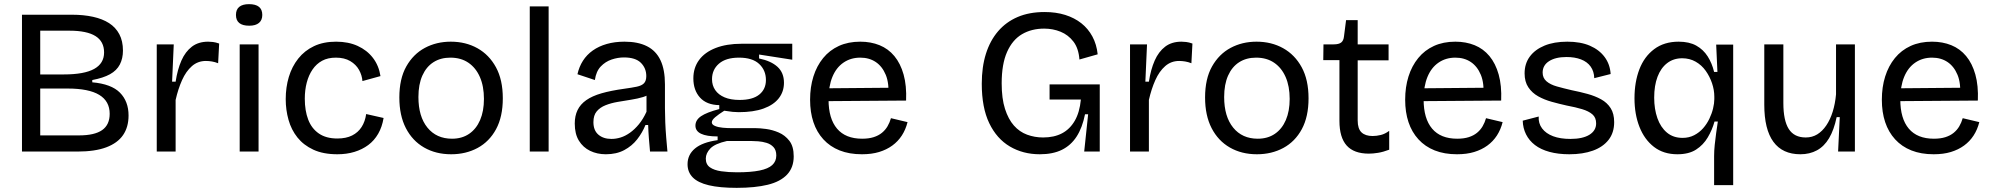

<svg xmlns="http://www.w3.org/2000/svg" viewBox="-20 -731 9609 926"><path d="M86 0V-660H328Q383 -660 428.5 -650Q474 -640 506 -619.5Q538 -599 555.5 -566Q573 -533 573 -487Q573 -449 558 -420Q543 -391 510.5 -373Q478 -355 425 -345V-334Q517 -326 558.5 -284Q600 -242 600 -174Q600 -118 573.5 -79.5Q547 -41 492.5 -20.5Q438 0 352 0ZM174 -78H361Q436 -78 472.5 -103.5Q509 -129 509 -182Q509 -243 458.5 -273.5Q408 -304 306 -304H174ZM174 -372H288Q386 -372 434 -398.5Q482 -425 482 -478Q482 -531 440.5 -557Q399 -583 315 -583H174Z M736 0V-280V-517H818L810 -337H827Q836 -396 855 -439Q874 -482 905.5 -506Q937 -530 984 -530Q994 -530 1007 -528.5Q1020 -527 1037 -521L1032 -426Q1017 -432 1002 -434.5Q987 -437 973 -437Q934 -437 905.5 -412Q877 -387 858 -344.5Q839 -302 827 -249V0Z M1136 0V-517H1227V0ZM1182 -607Q1150 -607 1134 -620Q1118 -633 1118 -659Q1118 -685 1134 -698Q1150 -711 1181 -711Q1213 -711 1229 -698Q1245 -685 1245 -659Q1245 -634 1229 -620.5Q1213 -607 1182 -607Z M1607 13Q1539 13 1491.5 -9Q1444 -31 1414.5 -68Q1385 -105 1371.5 -153Q1358 -201 1358 -253Q1358 -310 1373 -360Q1388 -410 1418.5 -448.5Q1449 -487 1494.5 -508.5Q1540 -530 1601 -530Q1660 -530 1705 -509.5Q1750 -489 1778.5 -452Q1807 -415 1815 -364L1728 -340Q1726 -368 1711.5 -394Q1697 -420 1669 -436.5Q1641 -453 1600 -453Q1561 -453 1533.5 -438Q1506 -423 1487.5 -396Q1469 -369 1459.5 -333Q1450 -297 1450 -255Q1450 -197 1466.5 -154Q1483 -111 1518 -87Q1553 -63 1607 -63Q1649 -63 1678 -77.5Q1707 -92 1724 -118.5Q1741 -145 1746 -181L1830 -162Q1823 -119 1804 -86Q1785 -53 1756 -31.5Q1727 -10 1689.5 1.5Q1652 13 1607 13Z M2156 13Q2082 13 2025.5 -19.5Q1969 -52 1937.5 -113Q1906 -174 1906 -261Q1906 -351 1939.5 -410.5Q1973 -470 2029 -500Q2085 -530 2154 -530Q2226 -530 2282.5 -498.5Q2339 -467 2372 -406.5Q2405 -346 2405 -257Q2405 -168 2372.5 -108Q2340 -48 2283.5 -17.5Q2227 13 2156 13ZM2160 -62Q2208 -62 2242.5 -85.5Q2277 -109 2295.5 -152Q2314 -195 2314 -254Q2314 -315 2294.5 -359.5Q2275 -404 2239 -428.5Q2203 -453 2152 -453Q2105 -453 2070.5 -431Q2036 -409 2017 -366.5Q1998 -324 1998 -263Q1998 -169 2041.5 -115.5Q2085 -62 2160 -62Z M2535 0V-700H2626V0Z M2902 13Q2860 13 2826 -3.5Q2792 -20 2772 -52.5Q2752 -85 2752 -135Q2752 -172 2765.5 -200Q2779 -228 2807.5 -248Q2836 -268 2881 -281Q2926 -294 2991 -303Q3028 -308 3051.5 -313Q3075 -318 3086 -329.5Q3097 -341 3097 -364Q3097 -402 3071 -428Q3045 -454 2989 -454Q2960 -454 2930 -444Q2900 -434 2877.5 -410.5Q2855 -387 2849 -345L2765 -373Q2773 -409 2791.5 -438Q2810 -467 2839 -487.5Q2868 -508 2906.5 -519Q2945 -530 2992 -530Q3057 -530 3100.5 -508Q3144 -486 3165.5 -440.5Q3187 -395 3187 -324V-209Q3187 -178 3188.5 -141.5Q3190 -105 3193 -68.5Q3196 -32 3199 0H3115Q3112 -32 3109.5 -64Q3107 -96 3106 -128H3093Q3078 -91 3053 -59Q3028 -27 2990.5 -7Q2953 13 2902 13ZM2929 -61Q2951 -61 2973.5 -68Q2996 -75 3018.5 -91Q3041 -107 3061.5 -132Q3082 -157 3098 -192V-292L3124 -287Q3108 -271 3081.5 -263Q3055 -255 3023 -250Q2991 -245 2959 -239.5Q2927 -234 2900.5 -223.5Q2874 -213 2858 -194Q2842 -175 2842 -142Q2842 -102 2866 -81.5Q2890 -61 2929 -61Z M3533 175Q3451 175 3398.5 162.5Q3346 150 3321 124.5Q3296 99 3296 61Q3296 15 3332 -15Q3368 -45 3441 -55V-73Q3388 -73 3361 -86Q3334 -99 3334 -125Q3334 -152 3361 -170.5Q3388 -189 3449 -205V-224Q3388 -225 3356 -260.5Q3324 -296 3324 -353Q3324 -404 3351.5 -441.5Q3379 -479 3431.5 -499.5Q3484 -520 3557 -520H3801V-443L3641 -468V-449Q3699 -437 3730 -408.5Q3761 -380 3761 -332Q3761 -289 3736 -257Q3711 -225 3662.5 -207.5Q3614 -190 3543 -190Q3529 -190 3513.5 -191.5Q3498 -193 3473 -197Q3446 -180 3429.5 -166Q3413 -152 3413 -141Q3413 -130 3428.5 -123.5Q3444 -117 3466 -115Q3488 -113 3507 -113H3624Q3644 -113 3674.5 -109Q3705 -105 3735.5 -92Q3766 -79 3787 -52Q3808 -25 3808 23Q3808 77 3776 111Q3744 145 3683 160Q3622 175 3533 175ZM3535 100Q3601 100 3643 91.5Q3685 83 3704.5 65Q3724 47 3724 19Q3724 -7 3710.5 -21.5Q3697 -36 3677 -42Q3657 -48 3637 -49.5Q3617 -51 3603 -51H3486Q3428 -38 3406 -15Q3384 8 3384 34Q3384 62 3404 76Q3424 90 3458.5 95Q3493 100 3535 100ZM3547 -249Q3610 -249 3642 -275Q3674 -301 3674 -345Q3674 -392 3641.5 -422.5Q3609 -453 3544 -453Q3481 -453 3447.5 -424Q3414 -395 3414 -349Q3414 -319 3429.5 -296.5Q3445 -274 3474.5 -261.5Q3504 -249 3547 -249Z M4137 13Q4076 13 4029.5 -5.5Q3983 -24 3951 -59Q3919 -94 3903 -142Q3887 -190 3887 -250Q3887 -311 3903 -362Q3919 -413 3950 -451Q3981 -489 4026 -509.5Q4071 -530 4129 -530Q4180 -530 4222 -513Q4264 -496 4293.5 -460.5Q4323 -425 4338 -371.5Q4353 -318 4350 -246L3944 -243V-305L4295 -308L4264 -266Q4269 -329 4252 -370Q4235 -411 4203.5 -432Q4172 -453 4129 -453Q4083 -453 4048 -429Q4013 -405 3994.5 -360Q3976 -315 3976 -251Q3976 -159 4017 -110.5Q4058 -62 4138 -62Q4170 -62 4193.5 -69.5Q4217 -77 4233.5 -90.5Q4250 -104 4260.5 -122Q4271 -140 4277 -161L4357 -142Q4348 -106 4329.5 -77.5Q4311 -49 4283.5 -29Q4256 -9 4220 2Q4184 13 4137 13Z M4995 13Q4914 13 4850.5 -24.5Q4787 -62 4751 -137Q4715 -212 4715 -327Q4715 -408 4735 -471.5Q4755 -535 4793.5 -580Q4832 -625 4888 -649Q4944 -673 5018 -673Q5073 -673 5117.5 -659Q5162 -645 5195 -619Q5228 -593 5248.5 -555Q5269 -517 5274 -469L5186 -444Q5182 -498 5157 -530.5Q5132 -563 5095 -578Q5058 -593 5016 -593Q4955 -593 4909 -566Q4863 -539 4837 -480.5Q4811 -422 4811 -329Q4811 -256 4827 -206Q4843 -156 4870 -125.5Q4897 -95 4933.5 -81.5Q4970 -68 5011 -68Q5064 -68 5102 -88Q5140 -108 5163.5 -148.5Q5187 -189 5193 -251H5042V-324H5284V-225V0H5209L5228 -180H5213Q5200 -115 5172.5 -72.5Q5145 -30 5101.5 -8.5Q5058 13 4995 13Z M5430 0V-280V-517H5512L5504 -337H5521Q5530 -396 5549 -439Q5568 -482 5599.5 -506Q5631 -530 5678 -530Q5688 -530 5701 -528.5Q5714 -527 5731 -521L5726 -426Q5711 -432 5696 -434.5Q5681 -437 5667 -437Q5628 -437 5599.5 -412Q5571 -387 5552 -344.5Q5533 -302 5521 -249V0Z M6042 13Q5968 13 5911.5 -19.5Q5855 -52 5823.5 -113Q5792 -174 5792 -261Q5792 -351 5825.5 -410.5Q5859 -470 5915 -500Q5971 -530 6040 -530Q6112 -530 6168.5 -498.5Q6225 -467 6258 -406.5Q6291 -346 6291 -257Q6291 -168 6258.5 -108Q6226 -48 6169.5 -17.5Q6113 13 6042 13ZM6046 -62Q6094 -62 6128.5 -85.5Q6163 -109 6181.5 -152Q6200 -195 6200 -254Q6200 -315 6180.5 -359.5Q6161 -404 6125 -428.5Q6089 -453 6038 -453Q5991 -453 5956.5 -431Q5922 -409 5903 -366.5Q5884 -324 5884 -263Q5884 -169 5927.5 -115.5Q5971 -62 6046 -62Z M6582 10Q6510 10 6475 -29Q6440 -68 6440 -148V-441H6362L6363 -517H6412Q6437 -517 6448.5 -526Q6460 -535 6462 -556L6472 -634H6528V-517H6677V-440H6528V-150Q6528 -110 6546.5 -92.5Q6565 -75 6600 -75Q6619 -75 6639.5 -80Q6660 -85 6680 -100V-9Q6651 2 6626.5 6Q6602 10 6582 10Z M7007 13Q6946 13 6899.5 -5.5Q6853 -24 6821 -59Q6789 -94 6773 -142Q6757 -190 6757 -250Q6757 -311 6773 -362Q6789 -413 6820 -451Q6851 -489 6896 -509.5Q6941 -530 6999 -530Q7050 -530 7092 -513Q7134 -496 7163.5 -460.5Q7193 -425 7208 -371.5Q7223 -318 7220 -246L6814 -243V-305L7165 -308L7134 -266Q7139 -329 7122 -370Q7105 -411 7073.5 -432Q7042 -453 6999 -453Q6953 -453 6918 -429Q6883 -405 6864.5 -360Q6846 -315 6846 -251Q6846 -159 6887 -110.5Q6928 -62 7008 -62Q7040 -62 7063.5 -69.5Q7087 -77 7103.5 -90.5Q7120 -104 7130.5 -122Q7141 -140 7147 -161L7227 -142Q7218 -106 7199.5 -77.5Q7181 -49 7153.5 -29Q7126 -9 7090 2Q7054 13 7007 13Z M7549 13Q7495 13 7453 1.5Q7411 -10 7383 -31.5Q7355 -53 7340 -83Q7325 -113 7324 -149L7401 -169Q7399 -136 7417.5 -111.5Q7436 -87 7470.5 -74Q7505 -61 7554 -61Q7613 -61 7645.5 -81Q7678 -101 7678 -136Q7678 -164 7660 -179.5Q7642 -195 7610.5 -204.5Q7579 -214 7536 -222Q7500 -230 7464 -240Q7428 -250 7398.5 -266.5Q7369 -283 7351 -310Q7333 -337 7333 -377Q7333 -424 7358 -458Q7383 -492 7429 -511Q7475 -530 7539 -530Q7603 -530 7648 -510.5Q7693 -491 7719 -456Q7745 -421 7748 -374L7669 -354Q7668 -387 7651.5 -410Q7635 -433 7605 -444.5Q7575 -456 7535 -456Q7482 -456 7451 -436Q7420 -416 7420 -381Q7420 -355 7438.5 -339Q7457 -323 7489 -314Q7521 -305 7560 -296Q7600 -288 7636.5 -278Q7673 -268 7702 -252Q7731 -236 7748 -209.5Q7765 -183 7765 -142Q7765 -91 7738 -56.5Q7711 -22 7662.5 -4.5Q7614 13 7549 13Z M8247 162V22Q8247 -4 8250 -32.5Q8253 -61 8257 -90Q8261 -119 8265 -145H8249Q8238 -105 8216.5 -68.5Q8195 -32 8160 -9.5Q8125 13 8070 13Q8003 13 7957 -22.5Q7911 -58 7887 -119Q7863 -180 7863 -257Q7863 -335 7886.5 -396.5Q7910 -458 7958 -494Q8006 -530 8076 -530Q8127 -530 8161 -511Q8195 -492 8216 -459Q8237 -426 8247 -384H8263L8257 -516H8339V-260V162ZM8095 -66Q8126 -66 8151 -79Q8176 -92 8194 -112.5Q8212 -133 8224 -158Q8236 -183 8242 -208Q8248 -233 8248 -253V-265Q8248 -297 8237 -329.5Q8226 -362 8206.5 -389.5Q8187 -417 8158 -433.5Q8129 -450 8093 -450Q8051 -450 8020.5 -426.5Q7990 -403 7974 -360.5Q7958 -318 7958 -260Q7958 -205 7973.5 -161Q7989 -117 8019.5 -91.5Q8050 -66 8095 -66Z M8663 13Q8577 13 8533 -47Q8489 -107 8489 -226V-517H8581V-234Q8581 -150 8607 -109Q8633 -68 8689 -68Q8720 -68 8744.5 -83Q8769 -98 8788 -126Q8807 -154 8819 -192.5Q8831 -231 8835 -276V-517H8926V-216V0H8845L8853 -166H8838Q8825 -104 8801.5 -64.5Q8778 -25 8743 -6Q8708 13 8663 13Z M9306 13Q9245 13 9198.5 -5.5Q9152 -24 9120 -59Q9088 -94 9072 -142Q9056 -190 9056 -250Q9056 -311 9072 -362Q9088 -413 9119 -451Q9150 -489 9195 -509.5Q9240 -530 9298 -530Q9349 -530 9391 -513Q9433 -496 9462.5 -460.5Q9492 -425 9507 -371.5Q9522 -318 9519 -246L9113 -243V-305L9464 -308L9433 -266Q9438 -329 9421 -370Q9404 -411 9372.5 -432Q9341 -453 9298 -453Q9252 -453 9217 -429Q9182 -405 9163.5 -360Q9145 -315 9145 -251Q9145 -159 9186 -110.5Q9227 -62 9307 -62Q9339 -62 9362.5 -69.5Q9386 -77 9402.5 -90.5Q9419 -104 9429.5 -122Q9440 -140 9446 -161L9526 -142Q9517 -106 9498.5 -77.5Q9480 -49 9452.5 -29Q9425 -9 9389 2Q9353 13 9306 13Z"/></svg>

Font: Bricolage Grotesque
Style: Regular
Weight: 400
Designer: Mathieu Triay
Foundry: Atelier Triay
Version: Version 1.001;gftools[0.9.33.dev8+g029e19f]